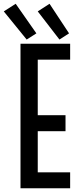

<svg xmlns="http://www.w3.org/2000/svg" viewBox="-39 -1013 448 1033"><path d="M71.3 0V-777.8H338.4V-691.9H164.1V-393.1H313.5V-307.1H164.1V-85.9H338.4V0ZM280.8 -800.3 164.1 -951.7 227.5 -992.7 332.5 -833.5ZM104.5 -800.3 -18.6 -951.7 45.4 -992.7 156.7 -833.5Z"/></svg>

Font: Voltaire
Style: Regular
Weight: 400
Designer: Yvonne Schüttler, Eben Sorkin, Emma Marichal
Foundry: Sorkin Type Co.
Version: Version 1.010; ttfautohint (v1.8.4.7-5d5b)